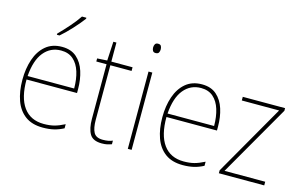

<svg xmlns="http://www.w3.org/2000/svg" viewBox="-94 -1011 2001 1267"><g transform="rotate(15 906.5 -377.5)"><path d="M253 -538Q315 -538 353 -504.5Q391 -471 408.5 -416Q426 -361 426 -295V-269H81Q80 -146 127.5 -80.5Q175 -15 266 -15Q306 -15 337 -23Q368 -31 407 -51V-23Q375 -6 341.5 2Q308 10 266 10Q192 10 145.5 -24.5Q99 -59 77 -120Q55 -181 55 -261Q55 -338 76.5 -401Q98 -464 142 -501Q186 -538 253 -538ZM253 -513Q181 -513 135.5 -457.5Q90 -402 82 -293H400Q400 -356 384.5 -406Q369 -456 336.5 -484.5Q304 -513 253 -513ZM357 -758Q331 -723 291.5 -680Q252 -637 216 -606H198V-614Q232 -648 268 -689Q304 -730 327 -765H357Z M669 -15Q690 -15 706.5 -18Q723 -21 736 -27V-2Q722 3 706.5 6.5Q691 10 669 10Q608 10 586.5 -27Q565 -64 565 -130V-503H495V-524L563 -528L570 -658H591V-528H736V-503H591V-130Q591 -74 607 -44.5Q623 -15 669 -15Z M859 -722Q875 -722 880 -712Q885 -702 885 -690Q885 -677 879.5 -667.5Q874 -658 858 -658Q844 -658 838.5 -667.5Q833 -677 833 -690Q833 -702 838.5 -712Q844 -722 859 -722ZM871 -528V0H845V-528Z M1209 -538Q1271 -538 1309 -504.5Q1347 -471 1364.5 -416Q1382 -361 1382 -295V-269H1037Q1036 -146 1083.5 -80.5Q1131 -15 1222 -15Q1262 -15 1293 -23Q1324 -31 1363 -51V-23Q1331 -6 1297.5 2Q1264 10 1222 10Q1148 10 1101.5 -24.5Q1055 -59 1033 -120Q1011 -181 1011 -261Q1011 -338 1032.5 -401Q1054 -464 1098 -501Q1142 -538 1209 -538ZM1209 -513Q1137 -513 1091.5 -457.5Q1046 -402 1038 -293H1356Q1356 -356 1340.5 -406Q1325 -456 1292.5 -484.5Q1260 -513 1209 -513Z M1777 0H1467V-20L1744 -503H1489V-528H1778V-510L1499 -25H1777Z"/></g></svg>

Font: Noto Sans Tamil SemiCondensed Thin
Style: Regular
Weight: 100
Width: 4
Designer: Jelle Bosma - Monotype Design Team
Foundry: Monotype Imaging Inc.
Version: Version 2.004; ttfautohint (v1.8.4.7-5d5b)